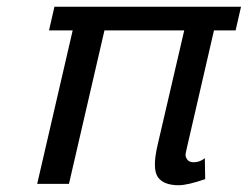

<svg xmlns="http://www.w3.org/2000/svg" viewBox="-20 -544 733 568"><path d="M553 -64Q571 -64 586 -76L587 -14Q534 4 509 4Q464 4 447 -20Q430 -45 446 -114L525 -454H289L184 0H90L195 -454H125L141 -524H693L677 -454H613L535 -116Q530 -95 529 -88Q528 -80 534 -72Q540 -64 553 -64Z"/></svg>

Font: Miedinger
Style: Italic
Weight: 400
Italic angle: -13°
Version: Version 001.000